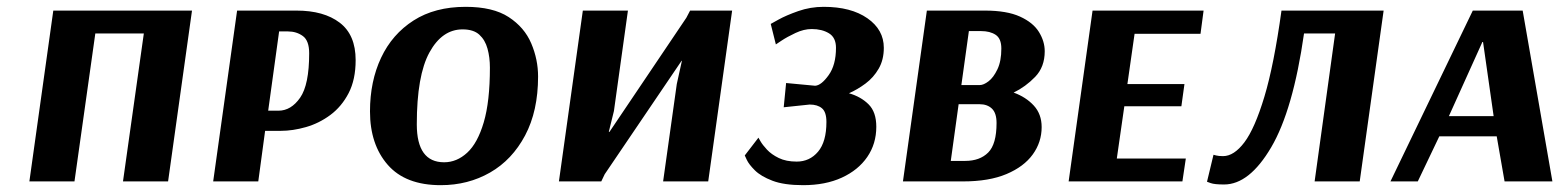

<svg xmlns="http://www.w3.org/2000/svg" viewBox="-20 -531 4587 562"><path d="M472 0H340L401 -433H259L198 0H66L136 -500H542Z M674 -500H848Q928 -500 974.5 -464.5Q1021 -429 1021 -355Q1021 -298 1000.5 -258.5Q980 -219 947 -194.5Q914 -170 875.5 -159Q837 -148 802 -148H756L736 0H604ZM797 -439 765 -207H795Q832 -207 858.5 -245Q885 -283 885 -375Q885 -412 866.5 -425.5Q848 -439 823 -439Z M1555 -307Q1555 -206 1517 -134.5Q1479 -63 1414.5 -26Q1350 11 1270 11Q1167 11 1115 -48.5Q1063 -108 1063 -205Q1063 -293 1095.5 -362Q1128 -431 1190.5 -471Q1253 -511 1343 -511Q1423 -511 1469 -481Q1515 -451 1535 -404Q1555 -357 1555 -307ZM1414 -333Q1414 -363 1407 -388.5Q1400 -414 1383 -429.5Q1366 -445 1334 -445Q1274 -445 1237 -377.5Q1200 -310 1200 -167Q1200 -56 1280 -56Q1317 -56 1347.5 -84Q1378 -112 1396 -173Q1414 -234 1414 -333Z M2053 0H1921L1961 -285L1976 -353H1975L1750 -21L1740 0H1616L1686 -500H1818L1777 -206L1762 -145H1764L1989 -479L2000 -500H2123Z M2236 -461Q2236 -461 2258.5 -473.5Q2281 -486 2316.5 -498.5Q2352 -511 2391 -511Q2471 -511 2519 -477.5Q2567 -444 2567 -391Q2567 -356 2552 -330Q2537 -304 2513.5 -286.5Q2490 -269 2465 -258Q2500 -248 2522.5 -225.5Q2545 -203 2545 -160Q2545 -110 2518.5 -71.5Q2492 -33 2444 -11Q2396 11 2331 11Q2275 11 2241 -2Q2207 -15 2189.5 -32.5Q2172 -50 2166 -63Q2160 -76 2160 -76L2200 -128Q2200 -128 2206 -117.5Q2212 -107 2225 -93Q2238 -79 2259.5 -68.5Q2281 -58 2312 -58Q2350 -58 2374.5 -87Q2399 -116 2399 -174Q2399 -203 2386 -214Q2373 -225 2350 -225L2274 -217L2281 -288L2366 -280Q2384 -281 2405.5 -311Q2427 -341 2427 -391Q2427 -421 2406.5 -433.5Q2386 -446 2356 -446Q2333 -446 2308.5 -434.5Q2284 -423 2267.5 -412Q2251 -401 2251 -401Z M2693 -500H2863Q2927 -500 2965.5 -482.5Q3004 -465 3021 -437.5Q3038 -410 3038 -381Q3038 -335 3010 -306Q2982 -277 2947 -260Q2983 -247 3006 -222Q3029 -197 3029 -159Q3029 -115 3003 -79Q2977 -43 2926 -21.5Q2875 0 2799 0H2623ZM2848 -282Q2859 -282 2873.5 -293Q2888 -304 2899.5 -328Q2911 -352 2911 -389Q2911 -418 2894.5 -429Q2878 -440 2852 -440H2816L2794 -282ZM2786 -226 2763 -60H2805Q2848 -60 2872.5 -84.5Q2897 -109 2897 -171Q2897 -200 2883.5 -213Q2870 -226 2847 -226Z M3441 0H3108L3178 -500H3503L3494 -432H3301L3280 -285H3447L3438 -220H3271L3249 -67H3451Z M4030 -500 3960 0H3828L3888 -433H3797Q3765 -209 3701 -100Q3637 9 3563 9Q3535 9 3524 5Q3513 1 3513 1L3532 -78Q3532 -78 3539.5 -76Q3547 -74 3560 -74Q3592 -74 3622.5 -114.5Q3653 -155 3681 -248Q3709 -341 3731 -500Z M4437 -500 4524 0H4384L4361 -132H4193L4130 0H4050L4291 -500ZM4319 -408 4221 -191H4352L4321 -408Z"/></svg>

Font: Arsenal SC
Style: Bold Italic
Weight: 700
Italic angle: -9.10001°
Designer: Andrij Shevchenko
Foundry: Stairsfor
Version: Version 2.001; ttfautohint (v1.8.4.7-5d5b)